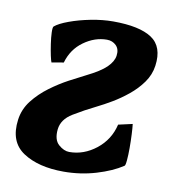

<svg xmlns="http://www.w3.org/2000/svg" viewBox="-62 -511 519 585"><g transform="rotate(10 198.0 -218.5)"><path d="M8.8 -111.8Q13.2 -145 33.9 -171.6Q54.7 -198.2 83 -219.2Q111.3 -240.2 140.1 -255.6Q168.9 -271 189.5 -281.2Q231.4 -301.8 249.8 -319.8Q268.1 -337.9 270.5 -356Q273.4 -376 262 -387.5Q250.5 -398.9 233.4 -398.9Q195.8 -398.9 161.9 -374.5Q127.9 -350.1 115.7 -307.6L78.6 -301.3Q76.7 -305.2 73.2 -321Q69.8 -336.9 66.9 -356.7Q64 -376.5 63.5 -391.8Q63 -407.2 65.9 -410.2Q79.1 -421.4 108.4 -432.1Q137.7 -442.9 173.8 -450Q210 -457 242.2 -457Q324.2 -457 362.3 -431.6Q400.4 -406.2 392.1 -346.2Q388.2 -317.9 371.1 -293.9Q354 -270 330.3 -250.7Q306.6 -231.4 282.2 -217Q257.8 -202.6 239.7 -193.8Q202.1 -175.3 169.2 -155.3Q136.2 -135.3 132.8 -104Q129.4 -71.3 146 -56.6Q162.6 -42 179.2 -42Q224.1 -42 262.2 -72Q300.3 -102.1 311.5 -149.9L355 -159.7Q356.4 -148.9 357.4 -128.2Q358.4 -107.4 358.4 -85.4Q358.4 -63.5 356.9 -47.4Q355.5 -31.2 352.5 -29.8Q320.8 -8.8 272.7 5.6Q224.6 20 172.4 20Q94.2 20 46.9 -11.2Q-0.5 -42.5 8.8 -111.8Z"/></g></svg>

Font: Gentium Book Plus
Style: Bold Italic
Weight: 700
Italic angle: -8°
Designer: Victor Gaultney, Annie Olsen, Iska Routamaa, Becca Hirsbrunner
Foundry: SIL International
Version: Version 6.101